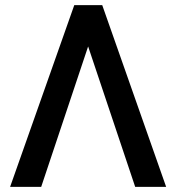

<svg xmlns="http://www.w3.org/2000/svg" viewBox="-20 -731 693 751"><path d="M508.8 0H629.9L379.9 -710.9H270.5L19.5 0H141.1L324.7 -549.3Z"/></svg>

Font: Bert Sans Medium
Style: Regular
Weight: 500
Designer: Christian Robertson (Google), Cristiano Sobral
Foundry: Google, Cristiano Sobral
Version: Version 3.101